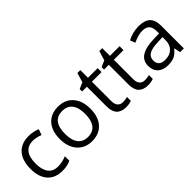

<svg xmlns="http://www.w3.org/2000/svg" viewBox="78 -1417 2186 2186"><g transform="rotate(-45 1171.0 -324.5)"><path d="M299.8 9.8Q183.6 9.8 119.9 -61.8Q56.2 -133.3 56.2 -264.2Q56.2 -398.4 120.8 -471.7Q185.5 -544.9 305.2 -544.9Q343.8 -544.9 382.3 -536.6Q420.9 -528.3 442.9 -517.1L418 -448.2Q391.1 -459 359.4 -466.1Q327.6 -473.1 303.2 -473.1Q140.1 -473.1 140.1 -265.1Q140.1 -166.5 179.9 -113.8Q219.7 -61 297.9 -61Q364.7 -61 435.1 -89.8V-18.1Q381.3 9.8 299.8 9.8Z M1023.9 -268.1Q1023.9 -137.2 958 -63.7Q892.1 9.8 775.9 9.8Q704.1 9.8 648.4 -23.9Q592.8 -57.6 562.5 -120.6Q532.2 -183.6 532.2 -268.1Q532.2 -398.9 597.7 -471.9Q663.1 -544.9 779.3 -544.9Q891.6 -544.9 957.8 -470.2Q1023.9 -395.5 1023.9 -268.1ZM616.2 -268.1Q616.2 -165.5 657.2 -111.8Q698.2 -58.1 777.8 -58.1Q857.4 -58.1 898.7 -111.6Q939.9 -165 939.9 -268.1Q939.9 -370.1 898.7 -423.1Q857.4 -476.1 776.9 -476.1Q697.3 -476.1 656.7 -423.8Q616.2 -371.6 616.2 -268.1Z M1338.9 -57.1Q1360.4 -57.1 1380.4 -60.3Q1400.4 -63.5 1412.1 -66.9V-4.9Q1398.9 1.5 1373.3 5.6Q1347.7 9.8 1327.1 9.8Q1171.9 9.8 1171.9 -153.8V-472.2H1095.2V-511.2L1171.9 -544.9L1206.1 -659.2H1252.9V-535.2H1408.2V-472.2H1252.9V-157.2Q1252.9 -108.9 1275.9 -83Q1298.8 -57.1 1338.9 -57.1Z M1691.9 -57.1Q1713.4 -57.1 1733.4 -60.3Q1753.4 -63.5 1765.1 -66.9V-4.9Q1752 1.5 1726.3 5.6Q1700.7 9.8 1680.2 9.8Q1524.9 9.8 1524.9 -153.8V-472.2H1448.2V-511.2L1524.9 -544.9L1559.1 -659.2H1606V-535.2H1761.2V-472.2H1606V-157.2Q1606 -108.9 1628.9 -83Q1651.9 -57.1 1691.9 -57.1Z M2201.2 0 2185.1 -76.2H2181.2Q2141.1 -25.9 2101.3 -8.1Q2061.5 9.8 2002 9.8Q1922.4 9.8 1877.2 -31.2Q1832 -72.3 1832 -147.9Q1832 -310.1 2091.3 -317.9L2182.1 -320.8V-354Q2182.1 -417 2155 -447Q2127.9 -477.1 2068.4 -477.1Q2001.5 -477.1 1917 -436L1892.1 -498Q1931.6 -519.5 1978.8 -531.7Q2025.9 -543.9 2073.2 -543.9Q2168.9 -543.9 2215.1 -501.5Q2261.2 -459 2261.2 -365.2V0ZM2018.1 -57.1Q2093.8 -57.1 2137 -98.6Q2180.2 -140.1 2180.2 -214.8V-263.2L2099.1 -259.8Q2002.4 -256.3 1959.7 -229.7Q1917 -203.1 1917 -147Q1917 -103 1943.6 -80.1Q1970.2 -57.1 2018.1 -57.1Z"/></g></svg>

Font: f0_2797  
Style: Regular
Weight: 400
Foundry: Ascender Corporation
Version: Version 1.10